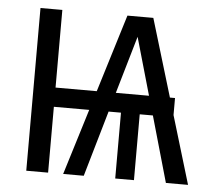

<svg xmlns="http://www.w3.org/2000/svg" viewBox="-44 -585 703 633"><g transform="rotate(5 307.5 -269.0)"><path d="M65.1 0V-538.5H137.4V-281.5H273.8L352.8 -538.5H438.5L515.9 -281.5H532.8V-225.1L600.5 0H527.2L465.1 -217.9H421.5V0H359.5V-217.9H318.5L255.4 0H187.2L254.4 -217.9H137.4V0ZM392.3 -471.8 336.9 -281.5H446.7Z"/></g></svg>

Font: Fira Code Light
Style: Regular
Weight: 300
Monospace: yes
Designer: Carrois Corporate, Edenspiekermann AG, Nikita Prokopov
Foundry: Carrois Corporate, Edenspiekermann AG, Nikita Prokopov
Version: Version 6.000; ttfautohint (v1.8.2) -l 8 -r 50 -G 200 -x 14 